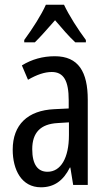

<svg xmlns="http://www.w3.org/2000/svg" viewBox="-20 -786 456 816"><path d="M252 -766H175C156 -723 119 -665 83 -616V-606H128C152 -629 183 -665 214 -700C244 -665 272 -632 300 -606H345V-616C312 -660 273 -721 252 -766ZM213 -547C162 -547 115 -534 73 -508L99 -447C137 -469 170 -480 200 -480C251 -480 272 -442 272 -360V-325L211 -322C98 -317 34 -256 34 -150C34 -65 71 10 154 10C210 10 249 -18 277 -74H279L291 0H353V-362C353 -480 314 -547 213 -547ZM225 -263 273 -266V-212C273 -114 238 -56 182 -56C141 -56 117 -86 117 -152C117 -222 152 -259 225 -263Z"/></svg>

Font: Noto Sans Ethiopic ExtCond
Style: Regular
Weight: 400
Width: 2
Designer: Monotype Design Team
Foundry: Monotype Imaging Inc.
Version: Version 2.102